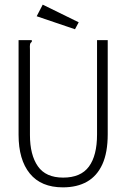

<svg xmlns="http://www.w3.org/2000/svg" viewBox="-20 -796 540 827"><path d="M251 11Q157 11 108.5 -48.5Q60 -108 60 -215V-623H108H117V-616Q111 -612 109.5 -605.5Q108 -599 109 -582V-214Q109 -129 143 -80Q177 -31 252 -31Q328 -31 363 -78.5Q398 -126 398 -217V-623H444V-218Q444 -139 421 -88.5Q398 -38 355 -13.5Q312 11 251 11ZM303 -670 138 -726 164 -776 319 -700Z"/></svg>

Font: Inconsolata Light
Style: Regular
Weight: 300
Designer: Raph Levien, Cyreal, Brenton Simpson
Foundry: Raph Levien, Cyreal, Google
Version: Version 3.001